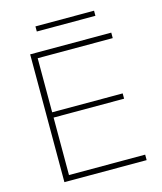

<svg xmlns="http://www.w3.org/2000/svg" viewBox="-119 -894 826 981"><g transform="rotate(-15 294.0 -403.5)"><path d="M99 0H534V-29H131V-333H504V-361H131V-647H528V-676H99ZM162 -780H472V-807H162Z"/></g></svg>

Font: MV Cash Thin
Style: Regular
Weight: 100
Designer: Rodrigo Fuenzalida
Foundry: fragTYPE
Version: Version 1.100;Glyphs 3.1.2 (3151)